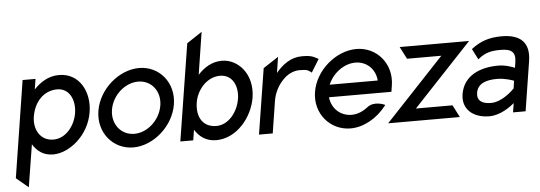

<svg xmlns="http://www.w3.org/2000/svg" viewBox="-52 -803 3251 1155"><g transform="rotate(-5 1573.0 -225.5)"><path d="M6 134 79 195 120 -61C145 -21 181 11 243 11C339 11 461 -83 483 -225C502 -343 443 -462 318 -462C255 -462 204 -429 166 -388L176 -451H98ZM146 -225C160 -313 218 -377 300 -377C372 -377 408 -306 395 -225C383 -151 328 -78 252 -78C171 -78 134 -152 146 -225Z M536 -226C515 -95 606 11 727 11C848 11 971 -95 992 -226C1013 -357 923 -462 802 -462C681 -462 557 -357 536 -226ZM618 -226C632 -312 709 -381 789 -381C869 -381 924 -312 910 -226C896 -140 820 -70 740 -70C660 -70 604 -140 618 -226Z M1011 0H1089L1099 -63C1124 -23 1164 11 1227 11C1352 11 1448 -108 1467 -226C1489 -368 1398 -462 1302 -462C1241 -462 1194 -431 1156 -390L1196 -646L1104 -585ZM1130 -226C1142 -299 1202 -373 1283 -373C1359 -373 1391 -300 1379 -226C1366 -145 1308 -74 1236 -74C1154 -74 1116 -138 1130 -226Z M1486 0H1569L1599 -191C1607 -244 1632 -287 1660 -316C1685 -343 1721 -365 1763 -365C1808 -365 1815 -359 1831 -347L1835 -344L1883 -422L1878 -425C1852 -438 1842 -447 1784 -447C1717 -447 1666 -408 1626 -360L1641 -456L1549 -396Z M1844 -226C1823 -95 1917 11 2039 11C2118 11 2200 -36 2254 -106L2258 -111L2253 -114C2253 -114 2193 -141 2151 -108C2122 -85 2088 -70 2052 -70C1984 -70 1932 -119 1925 -187H2302L2308 -225C2329 -356 2236 -462 2114 -462C1992 -462 1865 -357 1844 -226ZM1936 -262C1964 -330 2032 -381 2101 -381C2169 -381 2221 -331 2226 -262Z M2266 0H2699L2661 -74H2440L2794 -451H2375L2413 -377H2620Z M2727 -135C2713 -46 2778 11 2877 11C2943 11 3004 -34 3029 -55L3020 0H3096L3143 -298C3161 -409 3106 -462 2991 -462C2910 -462 2859 -440 2811 -404L2807 -401L2840 -336L2845 -340C2885 -372 2919 -381 2978 -381C3045 -381 3070 -359 3060 -298L3055 -266C3041 -272 3001 -288 2955 -288C2845 -288 2745 -246 2727 -135ZM2815 -136C2824 -193 2878 -209 2942 -209C2987 -209 3030 -194 3043 -189L3036 -143C3026 -133 2962 -68 2893 -68C2839 -68 2808 -89 2815 -136Z"/></g></svg>

Font: Charger Pro
Style: BdNarObl
Weight: 700
Designer: Jasper
Foundry: Cannot Into Space Fonts
Version: Version 1.09